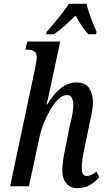

<svg xmlns="http://www.w3.org/2000/svg" viewBox="-20 -978 553 1008"><path d="M387 10Q348 10 327.5 -16Q307 -42 307 -82Q307 -102 311.5 -136.5Q316 -171 325 -210L343 -302Q346 -316 351.5 -338.5Q357 -361 361 -385Q365 -409 365 -427Q365 -445 358.5 -462Q352 -479 331 -479Q308 -479 285.5 -456.5Q263 -434 243 -399.5Q223 -365 208.5 -328Q194 -291 188 -261L132 0H33L164 -618Q168 -639 170.5 -653.5Q173 -668 173 -677Q173 -700 159.5 -708.5Q146 -717 125 -717H114L123 -760H296L254 -563Q245 -520 237.5 -485.5Q230 -451 224 -430H228Q262 -486 300 -515.5Q338 -545 381 -545Q430 -545 449 -514Q468 -483 468 -441Q468 -415 461.5 -383Q455 -351 449 -324L425 -207Q418 -176 413.5 -147Q409 -118 409 -97Q409 -54 435 -54Q458 -54 486 -77L501 -48Q482 -25 453.5 -7.5Q425 10 387 10ZM225 -811Q242 -830 263.5 -855.5Q285 -881 306 -908Q327 -935 341 -958H434Q442 -924 458 -882Q474 -840 487 -811L484 -798H444Q427 -815 408.5 -843Q390 -871 377 -896Q348 -868 319.5 -842.5Q291 -817 262 -798H222Z"/></svg>

Font: Noto Serif ExtraCondensed Medium
Style: Italic
Weight: 500
Width: 2
Italic angle: -12°
Designer: Monotype Design Team
Foundry: Monotype Imaging Inc.
Version: Version 2.013; ttfautohint (v1.8.4.7-5d5b)